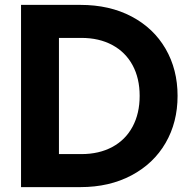

<svg xmlns="http://www.w3.org/2000/svg" viewBox="-20 -765 779 785"><path d="M66 -745H309Q428 -745 518 -697.5Q608 -650 657 -565.5Q706 -481 706 -373Q706 -265 657 -180.5Q608 -96 517.5 -48Q427 0 309 0H66ZM313 -135Q385 -135 439 -164Q493 -193 522 -247Q551 -301 551 -373Q551 -445 522 -498.5Q493 -552 439 -581Q385 -610 313 -610H221V-135Z"/></svg>

Font: Evergrow Sans 
Style: ExtraBold
Weight: 800
Foundry: 10Web
Version: Version 1.000